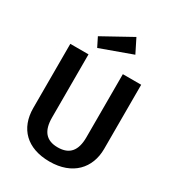

<svg xmlns="http://www.w3.org/2000/svg" viewBox="-221 -1064 1098 1206"><g transform="rotate(30 328.0 -460.5)"><path d="M197 -819 230 -753 459 -836 409 -936ZM585 -691H452V-233C452 -136 412 -88 327 -88C243 -88 203 -136 203 -233V-691H71V-226C71 -79 162 15 327 15C493 15 585 -86 585 -226Z"/></g></svg>

Font: Fira Sans Medium
Style: Regular
Weight: 500
Designer: Carrois Corporate & Edenspiekermann AG
Foundry: Carrois Corporate GbR & Edenspiekermann AG
Version: Version 4.203